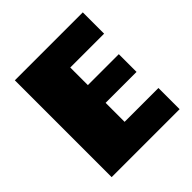

<svg xmlns="http://www.w3.org/2000/svg" viewBox="-184 -826 964 964"><g transform="rotate(-45 297.5 -344.0)"><path d="M65.4 -687.5H547.9V-536.1H307.6V-411.1H527.3V-285.2H307.6V-150.4H547.9V0H65.4Z"/></g></svg>

Font: Paytone One
Style: Regular
Weight: 400
Designer: vernon adams
Foundry: vernon adams
Version: 1.000